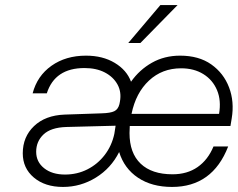

<svg xmlns="http://www.w3.org/2000/svg" viewBox="-20 -730 940 759"><path d="M682 -710 535 -560H487L614 -710ZM882 -151Q820 9 660 9Q580 9 525.5 -27.5Q471 -64 451 -129Q419 -65 359 -28Q299 9 229 9Q158 9 114 -28Q70 -65 70 -124Q70 -189 114.5 -231.5Q159 -274 235 -277L382 -282Q417 -283 432 -290.5Q447 -298 452 -318L454 -328Q461 -366 444.5 -396Q428 -426 394.5 -443.5Q361 -461 314 -461Q197 -461 165 -361H109Q127 -430 183.5 -470Q240 -510 320 -510Q386 -510 433.5 -481.5Q481 -453 498 -407Q531 -454 580.5 -482Q630 -510 692 -510Q766 -510 815 -475.5Q864 -441 885.5 -384.5Q907 -328 896 -262L891 -232H493Q492 -218 492 -204Q492 -125 536 -83Q580 -41 662 -41Q720 -41 761 -69.5Q802 -98 824 -151ZM696 -460Q621 -460 569 -411.5Q517 -363 500 -280H846Q855 -333 838 -373.5Q821 -414 784 -437Q747 -460 696 -460ZM123 -130Q123 -90 154.5 -65Q186 -40 237 -40Q285 -40 325.5 -60.5Q366 -81 394 -117.5Q422 -154 432 -201L437 -233L242 -228Q181 -226 152 -198.5Q123 -171 123 -130Z"/></svg>

Font: Overused Grotesk Light
Style: Italic
Weight: 300
Italic angle: -10°
Version: Version 0.003